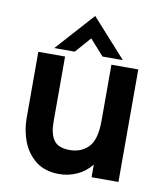

<svg xmlns="http://www.w3.org/2000/svg" viewBox="-83 -793 749 873"><g transform="rotate(10 292.0 -357.0)"><path d="M249 11.5Q185 11.5 142.5 -20Q98.5 -54.5 79 -106Q59.5 -157.5 59.5 -214.5V-519.5H183V-217.5Q183 -163.5 203.2 -134Q223.5 -104.5 277 -104.5Q330 -104.5 363.5 -138.8Q397 -173 397 -261.5V-519.5H521V0H397V-58.5Q368 -22.5 329 -5.5Q290 11.5 249 11.5ZM444.5 -549H350.5L286 -621.5L222.5 -549H128L286 -725Z"/></g></svg>

Font: Acari Sans
Style: Bold
Weight: 700
Designer: Alfredo Marco Pradil and Stefan Peev (font) & Cristiano Sobral (main changes)
Foundry: Alfredo Marco Pradil and Stefan Peev (font) & Cristiano Sobral (main changes)
Version: Version 1.063; ttfautohint (v1.8.3)